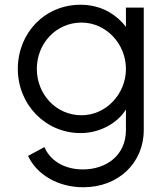

<svg xmlns="http://www.w3.org/2000/svg" viewBox="-20 -568 702 808"><path d="M331 220C479 220 585 117 585 -21V-536H510V-455C491 -480 467 -501 438 -518C402 -538 362 -548 319 -548C168 -548 55 -429 55 -278C55 -129 170 -8 319 -8C362 -8 402 -19 439 -40C468 -57 492 -79 510 -107V-21C510 87 426 145 329 145C244 145 188 102 167 51L98 88C134 165 221 220 331 220ZM323 -83C215 -83 135 -172 135 -278C135 -385 216 -473 323 -473C426 -473 510 -384 510 -278C510 -172 426 -83 323 -83Z"/></svg>

Font: Plus Jakarta Sans
Style: Regular
Weight: 400
Designer: Gumpita Rahayu
Foundry: Tokotype
Version: Version 2.071;gftools[0.9.30]